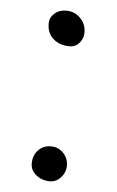

<svg xmlns="http://www.w3.org/2000/svg" viewBox="-45 -573 375 616"><g transform="rotate(5 142.5 -265.0)"><path d="M164 -427Q132 -427 111.5 -445Q91 -463 91 -494Q91 -513 106 -526.5Q121 -540 144 -540Q171 -540 189.5 -521Q208 -502 208 -476Q208 -462 202 -451Q196 -440 186.5 -433.5Q177 -427 164 -427ZM139 10Q113 10 94.5 -5Q76 -20 76 -42Q76 -68 92 -85Q108 -102 133 -102Q157 -102 173 -85Q189 -68 189 -45Q189 -23 174 -6.5Q159 10 139 10Z"/></g></svg>

Font: Playpen Sans Thai
Style: Regular
Weight: 400
Designer: Sirin Gunkloy, Laura Meseguer, Veronika Burian, José Scaglione
Foundry: TypeTogether
Version: Version 2.000